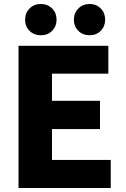

<svg xmlns="http://www.w3.org/2000/svg" viewBox="-20 -944 634 964"><path d="M73 -714H524V-574H241V-438H482V-296H241V-141H536V0H73ZM351 -845Q351 -879 373.5 -901.5Q396 -924 430 -924Q464 -924 486 -901.5Q508 -879 508 -845Q508 -812 486 -789.5Q464 -767 430 -767Q396 -767 373.5 -789Q351 -811 351 -845ZM106 -845Q106 -879 128.5 -901.5Q151 -924 185 -924Q219 -924 241.5 -901.5Q264 -879 264 -845Q264 -812 242 -789.5Q220 -767 185 -767Q151 -767 128.5 -789Q106 -811 106 -845Z"/></svg>

Font: Nebula Sans Bold
Style: Regular
Weight: 700
Designer: Paul D. Hunt for Adobe (as Source Sans)
Foundry: Nebula Entertainment & Broadcasting LLC
Version: Version 1.010